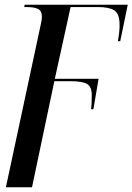

<svg xmlns="http://www.w3.org/2000/svg" viewBox="-20 -556 563 816"><path d="M155 -460Q158 -475 158 -485Q158 -509 142.5 -517.5Q127 -526 92 -526H83L85 -536H523L491 -381H481Q484 -396 486.5 -418Q489 -440 488 -460Q486 -500 464 -513Q442 -526 397 -526H280L213 -221H399L377 -92H367Q368 -99 369 -112.5Q370 -126 370 -148Q371 -186 351 -198.5Q331 -211 278 -211H211L116 240H5Z"/></svg>

Font: Noto Serif Display Medium
Style: Italic
Weight: 500
Italic angle: -12°
Designer: Monotype Design Team
Foundry: Monotype Imaging Inc.
Version: Version 2.009